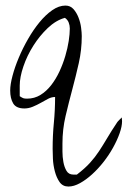

<svg xmlns="http://www.w3.org/2000/svg" viewBox="-20 -396 458 689"><path d="M168.9 137.7Q168.9 89.8 173.3 44.4Q177.7 -1 177.7 -47.9Q165 -47.9 152.8 -41.5Q140.6 -35.2 127 -27.3Q113.3 -19.5 98.1 -13.2Q83 -6.8 67.4 -6.8Q38.1 -6.8 27.3 -24.9Q16.6 -43 16.6 -71.3Q16.6 -92.8 24.9 -124Q33.2 -155.3 47.4 -189Q61.5 -222.7 80.6 -255.9Q99.6 -289.1 121.6 -315.9Q143.6 -342.8 167.5 -359.4Q191.4 -376 214.8 -376Q232.4 -376 243.7 -363.3Q254.9 -350.6 261.7 -333Q268.6 -315.4 271 -296.9Q273.4 -278.3 273.4 -266.6Q273.4 -216.8 262.7 -169.4Q252 -122.1 239.3 -74.7Q226.6 -27.3 215.3 20.5Q204.1 68.4 204.1 119.1Q204.1 128.9 204.1 147.9Q204.1 167 207.5 185.5Q210.9 204.1 218.8 217.3Q226.6 230.5 243.2 230.5Q244.1 230.5 249 230.5Q253.9 230.5 255.9 230.5Q285.2 208 303.2 188Q321.3 168 335.4 146.5Q349.6 125 364.3 100.1Q378.9 75.2 400.4 43Q402.3 40 408.7 33.7Q415 27.3 417 25.4Q417 27.3 417.5 32.2Q418 37.1 418 39.1Q418 57.6 409.2 82.5Q400.4 107.4 385.7 133.8Q371.1 160.2 351.6 185.1Q332 210 310.5 229.5Q289.1 249 267.1 261.2Q245.1 273.4 225.6 273.4Q205.1 273.4 193.8 257.3Q182.6 241.2 176.8 218.8Q170.9 196.3 169.9 173.8Q168.9 151.4 168.9 137.7ZM50.8 -50.8Q59.6 -44.9 64 -43.5Q68.4 -42 77.1 -42Q103.5 -42 125 -55.2Q146.5 -68.4 163.6 -90.3Q180.7 -112.3 193.4 -139.6Q206.1 -167 214.4 -195.3Q222.7 -223.6 226.6 -249Q230.5 -274.4 230.5 -293.9Q230.5 -304.7 226.6 -314.9Q222.7 -325.2 212.9 -332Q180.7 -323.2 151.4 -295.4Q122.1 -267.6 99.6 -231.9Q77.1 -196.3 64 -157.7Q50.8 -119.1 50.8 -88.9Q50.8 -86.9 50.8 -81.5Q50.8 -76.2 50.8 -70.3Q50.8 -64.5 50.8 -59.1Q50.8 -53.7 50.8 -50.8Z"/></svg>

Font: Zeyada
Style: Regular
Weight: 400
Version: Version 1.002 2010